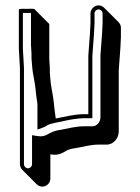

<svg xmlns="http://www.w3.org/2000/svg" viewBox="-20 -534 519 713"><path d="M187 -94C186 -105 184 -113 182 -132C180 -157 175 -190 170 -215C167 -232 167 -246 165 -265V-280L163 -316V-445L110 -498C110 -502 97 -502 80 -501C60 -502 50 -501 50 -498V-353L54 -282V76C54 84 58 92 63 97L116 150C122 156 129 159 137 159C153 159 167 146 167 129V39C188 43 204 40 226 26C233 22 244 18 261 16C286 12 316 3 345 3H376C403 3 421 -22 421 -46V-274L427 -355L429 -396V-431C429 -439 426 -446 420 -452L367 -505C361 -511 354 -514 346 -514C330 -514 316 -500 316 -484V-447L314 -409L308 -327V-110H292C258 -110 218 -100 187 -94ZM80 -486H95V-369L97 -333V-317C99 -298 99 -284 102 -265C107 -240 112 -209 114 -184C117 -156 120 -154 119 -135V-134V-53L139 -60C145 -62 150 -65 156 -69C169 -76 197 -80 219 -85C239 -90 273 -95 292 -95H323V-326L329 -408L331 -447V-484C331 -492 338 -499 346 -499C354 -499 361 -492 361 -484V-449L359 -409L353 -328V-99C353 -81 340 -65 323 -65H292C260 -65 229 -56 206 -52C188 -50 175 -45 166 -40C146 -28 135 -26 117 -29L99 -32V76C99 84 92 91 84 91C76 91 69 84 69 76V-282L65 -353V-486Z"/></svg>

Font: Squarish
Style: Shd
Weight: 400
Foundry: Cannot Into Space Fonts
Version: Version 0.272